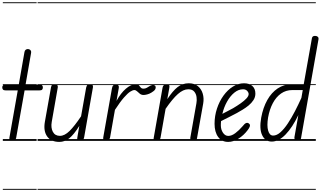

<svg xmlns="http://www.w3.org/2000/svg" viewBox="-30 -1246 2837 1698"><path d="M78.5 0Q65.5 0 58 -6.5Q50.5 -13 53 -27L127 -446.5H21.5Q3.5 -446.5 -3.2 -453.5Q-10 -460.5 -10 -472.5Q-10 -484 -3.8 -490.8Q2.5 -497.5 21 -497.5H136L186.5 -786.5Q189 -799.5 197.2 -805.8Q205.5 -812 215.5 -812Q225 -812 232.2 -808Q239.5 -804 243.2 -796.5Q247 -789 245 -778.5L196 -497.5H318Q336.5 -497.5 342.8 -490.8Q349 -484 349 -472.5Q349 -460.5 342.8 -453.5Q336.5 -446.5 318 -446.5H187.5L113 -27Q110.5 -12.5 101 -6.2Q91.5 0 78.5 0ZM78.5 0Q65.5 0 58 -6.5Q50.5 -13 53 -27L127 -446.5H21.5Q3.5 -446.5 -3.2 -453.5Q-10 -460.5 -10 -472.5Q-10 -484 -3.8 -490.8Q2.5 -497.5 21 -497.5H136L186.5 -786.5Q189 -799.5 197.2 -805.8Q205.5 -812 215.5 -812Q225 -812 232.2 -808Q239.5 -804 243.2 -796.5Q247 -789 245 -778.5L196 -497.5H318Q336.5 -497.5 342.8 -490.8Q349 -484 349 -472.5Q349 -460.5 342.8 -453.5Q336.5 -446.5 318 -446.5H187.5L113 -27Q110.5 -12.5 101 -6.2Q91.5 0 78.5 0ZM-5 424.5H294V432.5H-5ZM-5 -16H294V0H-5ZM-5 -501.5H294V-493.5H-5ZM-5 -1226H294V-1218H-5Z M495 9Q421.5 9 387 -39.5Q352.5 -88 367 -169.5L421.5 -476Q422.5 -482 427 -491.2Q431.5 -500.5 455 -500.5Q474 -500.5 478.2 -491Q482.5 -481.5 481 -473L427.5 -167.5Q418.5 -116 437.5 -80.2Q456.5 -44.5 500 -44.5Q541.5 -44.5 585.5 -88Q629.5 -131.5 687 -217.5L732 -472Q733 -477.5 738.2 -489Q743.5 -500.5 766.5 -500.5Q786 -500.5 789.8 -491.5Q793.5 -482.5 792 -474L714.5 -33.5Q712.5 -21.5 707.8 -14Q703 -6.5 694.5 -3.2Q686 0 672.5 0Q658.5 0 654.8 -7Q651 -14 654 -31L671.5 -132.5Q623 -55 582.5 -23Q542 9 495 9ZM495 9Q421.5 9 387 -39.5Q352.5 -88 367 -169.5L421.5 -476Q422.5 -482 427 -491.2Q431.5 -500.5 455 -500.5Q474 -500.5 478.2 -491Q482.5 -481.5 481 -473L427.5 -167.5Q418.5 -116 437.5 -80.2Q456.5 -44.5 500 -44.5Q541.5 -44.5 585.5 -88Q629.5 -131.5 687 -217.5L732 -472Q733 -477.5 738.2 -489Q743.5 -500.5 766.5 -500.5Q786 -500.5 789.8 -491.5Q793.5 -482.5 792 -474L714.5 -33.5Q712.5 -21.5 707.8 -14Q703 -6.5 694.5 -3.2Q686 0 672.5 0Q658.5 0 654.8 -7Q651 -14 654 -31L671.5 -132.5Q623 -55 582.5 -23Q542 9 495 9ZM302.5 424.5H843.5V432.5H302.5ZM302.5 -16H843.5V0H302.5ZM302.5 -501.5H843.5V-493.5H302.5ZM302.5 -1226H843.5V-1218H302.5Z M907 0Q894.5 0 887.5 -7.5Q880.5 -15 883 -30.5L960.5 -467Q963.5 -484.5 973.5 -492.5Q983.5 -500.5 994.5 -500.5Q1006.5 -500.5 1015 -492.2Q1023.5 -484 1020 -464.5L1000.5 -354Q1037.5 -422 1082.8 -461.2Q1128 -500.5 1170.5 -500.5Q1190.5 -500.5 1198.8 -491Q1207 -481.5 1214.8 -471.8Q1222.5 -462 1241 -462Q1254 -462 1268.2 -469.5Q1282.5 -477 1290 -482.5Q1303.5 -491.5 1316.8 -493.5Q1330 -495.5 1338.5 -490.5Q1347 -485.5 1347 -473.5Q1347 -463.5 1342.2 -455.5Q1337.5 -447.5 1329 -440.8Q1320.5 -434 1309 -427Q1290.5 -415.5 1271 -410.8Q1251.5 -406 1240 -406Q1220.5 -406 1206.8 -417Q1193 -428 1182 -438.8Q1171 -449.5 1158 -449.5Q1144.5 -449.5 1122.2 -435.8Q1100 -422 1066.8 -384.2Q1033.5 -346.5 986.5 -274.5L944 -33Q941 -16 930 -8Q919 0 907 0ZM907 0Q894.5 0 887.5 -7.5Q880.5 -15 883 -30.5L960.5 -467Q963.5 -484.5 973.5 -492.5Q983.5 -500.5 994.5 -500.5Q1006.5 -500.5 1015 -492.2Q1023.5 -484 1020 -464.5L1000.5 -354Q1037.5 -422 1082.8 -461.2Q1128 -500.5 1170.5 -500.5Q1190.5 -500.5 1198.8 -491Q1207 -481.5 1214.8 -471.8Q1222.5 -462 1241 -462Q1254 -462 1268.2 -469.5Q1282.5 -477 1290 -482.5Q1303.5 -491.5 1316.8 -493.5Q1330 -495.5 1338.5 -490.5Q1347 -485.5 1347 -473.5Q1347 -463.5 1342.2 -455.5Q1337.5 -447.5 1329 -440.8Q1320.5 -434 1309 -427Q1290.5 -415.5 1271 -410.8Q1251.5 -406 1240 -406Q1220.5 -406 1206.8 -417Q1193 -428 1182 -438.8Q1171 -449.5 1158 -449.5Q1144.5 -449.5 1122.2 -435.8Q1100 -422 1066.8 -384.2Q1033.5 -346.5 986.5 -274.5L944 -33Q941 -16 930 -8Q919 0 907 0ZM832 424.5H1290V432.5H832ZM832 -16H1290V0H832ZM832 -501.5H1290V-493.5H832ZM832 -1226H1290V-1218H832Z M1353.5 0Q1334.5 0 1331 -8.8Q1327.5 -17.5 1329 -24.5L1407 -467Q1409 -479 1413.5 -486.2Q1418 -493.5 1426.2 -497Q1434.5 -500.5 1447.5 -500.5Q1462 -500.5 1466.2 -493.5Q1470.5 -486.5 1467.5 -469.5L1449.5 -369Q1497.5 -442 1540.5 -475.8Q1583.5 -509.5 1639.5 -509.5Q1689.5 -509.5 1720.5 -483.8Q1751.5 -458 1763.2 -417Q1775 -376 1767 -330.5L1712.5 -24.5Q1712 -18.5 1707.5 -9.2Q1703 0 1679.5 0Q1661 0 1656.2 -9.2Q1651.5 -18.5 1653 -27.5L1707 -333Q1712 -359 1708.2 -387.5Q1704.5 -416 1687.5 -436.2Q1670.5 -456.5 1635 -456.5Q1590.5 -456.5 1543 -414.2Q1495.5 -372 1434.5 -283.5L1389.5 -27.5Q1388.5 -21.5 1382.8 -10.8Q1377 0 1353.5 0ZM1353.5 0Q1334.5 0 1331 -8.8Q1327.5 -17.5 1329 -24.5L1407 -467Q1409 -479 1413.5 -486.2Q1418 -493.5 1426.2 -497Q1434.5 -500.5 1447.5 -500.5Q1462 -500.5 1466.2 -493.5Q1470.5 -486.5 1467.5 -469.5L1449.5 -369Q1497.5 -442 1540.5 -475.8Q1583.5 -509.5 1639.5 -509.5Q1689.5 -509.5 1720.5 -483.8Q1751.5 -458 1763.2 -417Q1775 -376 1767 -330.5L1712.5 -24.5Q1712 -18.5 1707.5 -9.2Q1703 0 1679.5 0Q1661 0 1656.2 -9.2Q1651.5 -18.5 1653 -27.5L1707 -333Q1712 -359 1708.2 -387.5Q1704.5 -416 1687.5 -436.2Q1670.5 -456.5 1635 -456.5Q1590.5 -456.5 1543 -414.2Q1495.5 -372 1434.5 -283.5L1389.5 -27.5Q1388.5 -21.5 1382.8 -10.8Q1377 0 1353.5 0ZM1278 424.5H1832.5V432.5H1278ZM1278 -16H1832.5V0H1278ZM1278 -501.5H1832.5V-493.5H1278ZM1278 -1226H1832.5V-1218H1278Z M1987.5 9Q1931.5 9 1899.5 -34.5Q1867.5 -78 1867.5 -151Q1867.5 -221 1888.8 -285.5Q1910 -350 1946.5 -400.5Q1983 -451 2029.8 -480.2Q2076.5 -509.5 2128 -509.5Q2175 -509.5 2201.8 -485.5Q2228.5 -461.5 2228.5 -418.5Q2228.5 -387 2211.5 -360.8Q2194.5 -334.5 2168.5 -313.2Q2142.5 -292 2114.8 -275.5Q2087 -259 2065 -246.5Q2035.5 -230 1994.2 -209.8Q1953 -189.5 1925 -175Q1924 -166 1923.5 -156.8Q1923 -147.5 1923 -138Q1923 -100 1942 -72Q1961 -44 1989 -44Q2018.5 -44 2051.2 -68.5Q2084 -93 2114.5 -128.5Q2134 -154 2147.2 -158Q2160.5 -162 2170 -154.5Q2177 -150 2179.8 -143.2Q2182.5 -136.5 2178.2 -124.8Q2174 -113 2159 -93.5Q2125.5 -49 2079.2 -20Q2033 9 1987.5 9ZM1936.5 -239Q1958 -250.5 1983.5 -263.5Q2009 -276.5 2031.5 -289Q2067 -310 2098.5 -332.2Q2130 -354.5 2149.5 -375.5Q2169 -396.5 2169 -414Q2169 -428 2156 -442.2Q2143 -456.5 2119.5 -456.5Q2079 -456.5 2042.2 -426.5Q2005.5 -396.5 1977.8 -347Q1950 -297.5 1936.5 -239ZM1987.5 9Q1931.5 9 1899.5 -34.5Q1867.5 -78 1867.5 -151Q1867.5 -221 1888.8 -285.5Q1910 -350 1946.5 -400.5Q1983 -451 2029.8 -480.2Q2076.5 -509.5 2128 -509.5Q2175 -509.5 2201.8 -485.5Q2228.5 -461.5 2228.5 -418.5Q2228.5 -387 2211.5 -360.8Q2194.5 -334.5 2168.5 -313.2Q2142.5 -292 2114.8 -275.5Q2087 -259 2065 -246.5Q2035.5 -230 1994.2 -209.8Q1953 -189.5 1925 -175Q1924 -166 1923.5 -156.8Q1923 -147.5 1923 -138Q1923 -100 1942 -72Q1961 -44 1989 -44Q2018.5 -44 2051.2 -68.5Q2084 -93 2114.5 -128.5Q2134 -154 2147.2 -158Q2160.5 -162 2170 -154.5Q2177 -150 2179.8 -143.2Q2182.5 -136.5 2178.2 -124.8Q2174 -113 2159 -93.5Q2125.5 -49 2079.2 -20Q2033 9 1987.5 9ZM1936.5 -239Q1958 -250.5 1983.5 -263.5Q2009 -276.5 2031.5 -289Q2067 -310 2098.5 -332.2Q2130 -354.5 2149.5 -375.5Q2169 -396.5 2169 -414Q2169 -428 2156 -442.2Q2143 -456.5 2119.5 -456.5Q2079 -456.5 2042.2 -426.5Q2005.5 -396.5 1977.8 -347Q1950 -297.5 1936.5 -239ZM1822.5 424.5H2243V432.5H1822.5ZM1822.5 -16H2243V0H1822.5ZM1822.5 -501.5H2243V-493.5H1822.5ZM1822.5 -1226H2243V-1218H1822.5Z M2373.5 6Q2315.5 6 2288.8 -49.8Q2262 -105.5 2280 -205.5Q2296.5 -295 2333.8 -361.2Q2371 -427.5 2425.8 -464Q2480.5 -500.5 2550 -500.5H2656L2728.5 -908Q2730.5 -920.5 2739.2 -925Q2748 -929.5 2759 -928.5Q2773 -928 2781 -920Q2789 -912 2786.5 -897.5L2632.5 -25Q2630.5 -11 2623.2 -5.5Q2616 0 2605.5 0Q2596.5 0 2588.5 -4Q2580.5 -8 2576.2 -15.5Q2572 -23 2574 -33.5L2608.5 -228.5Q2556 -119 2495.5 -56.5Q2435 6 2373.5 6ZM2385.5 -47Q2417.5 -47 2450.5 -76.5Q2483.5 -106 2515.8 -154.8Q2548 -203.5 2578.5 -262.5Q2609 -321.5 2635.5 -380.5L2647.5 -449.5H2555Q2499 -449.5 2455.5 -419Q2412 -388.5 2383 -334Q2354 -279.5 2341 -207.5Q2329 -134 2341.5 -90.5Q2354 -47 2385.5 -47ZM2373.5 6Q2315.5 6 2288.8 -49.8Q2262 -105.5 2280 -205.5Q2296.5 -295 2333.8 -361.2Q2371 -427.5 2425.8 -464Q2480.5 -500.5 2550 -500.5H2656L2728.5 -908Q2730.5 -920.5 2739.2 -925Q2748 -929.5 2759 -928.5Q2773 -928 2781 -920Q2789 -912 2786.5 -897.5L2632.5 -25Q2630.5 -11 2623.2 -5.5Q2616 0 2605.5 0Q2596.5 0 2588.5 -4Q2580.5 -8 2576.2 -15.5Q2572 -23 2574 -33.5L2608.5 -228.5Q2556 -119 2495.5 -56.5Q2435 6 2373.5 6ZM2385.5 -47Q2417.5 -47 2450.5 -76.5Q2483.5 -106 2515.8 -154.8Q2548 -203.5 2578.5 -262.5Q2609 -321.5 2635.5 -380.5L2647.5 -449.5H2555Q2499 -449.5 2455.5 -419Q2412 -388.5 2383 -334Q2354 -279.5 2341 -207.5Q2329 -134 2341.5 -90.5Q2354 -47 2385.5 -47ZM2233 424.5H2763V432.5H2233ZM2233 -16H2763V0H2233ZM2233 -501.5H2763V-493.5H2233ZM2233 -1226H2763V-1218H2233Z"/></svg>

Font: Edu AU VIC WA NT Guides
Style: Regular
Weight: 400
Designer: Tina and Corey Anderson, Eben Sorkin, Mirko Velimirovic
Foundry: Google for Education
Version: Version 1.001